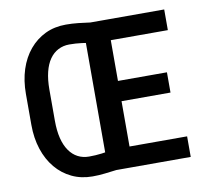

<svg xmlns="http://www.w3.org/2000/svg" viewBox="-80 -811 995 911"><g transform="rotate(-10 417.0 -355.5)"><path d="M293.5 -721.2Q323.7 -721.2 353.5 -718Q383.3 -714.8 410.2 -710.9V-612.3Q383.8 -617.7 354.2 -621.6Q324.7 -625.5 293.5 -625.5Q264.2 -625.5 240 -613Q215.8 -600.6 198.7 -576.2Q181.6 -551.8 172.6 -515.4Q163.6 -479 163.6 -430.7V-281.2Q163.6 -232.9 172.6 -196.5Q181.6 -160.2 199 -135.3Q216.3 -110.4 240.5 -97.9Q264.6 -85.4 294.4 -85.4Q325.7 -85.4 354.7 -89.1Q383.8 -92.8 410.2 -98.6V0Q383.3 3.4 354 6.8Q324.7 10.3 294.4 10.3Q239.7 10.3 195.1 -11Q150.4 -32.2 117.9 -71Q85.4 -109.9 67.9 -163.3Q50.3 -216.8 50.3 -281.2V-429.7Q50.3 -494.1 67.6 -547.6Q85 -601.1 117.4 -639.9Q149.9 -678.7 194.3 -700Q238.8 -721.2 293.5 -721.2ZM768.6 -99.1V0H460V-99.1ZM491.2 -710.9V0H372.6V-710.9ZM727.1 -415V-317.4H460V-415ZM766.1 -710.9V-611.3H460V-710.9Z"/></g></svg>

Font: Roboto Condensed Medium
Style: Regular
Weight: 500
Designer: Christian Robertson
Foundry: Google
Version: Version 3.0